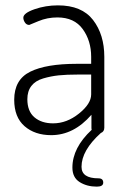

<svg xmlns="http://www.w3.org/2000/svg" viewBox="-20 -498 471 716"><path d="M33 -126Q33 -201 92.5 -230.5Q152 -260 266 -260H320V-286Q320 -346 288.5 -389.5Q257 -433 194 -433Q156 -433 123 -419Q90 -405 89 -405Q79 -405 73 -414Q67 -423 67 -432Q67 -449 108.5 -463.5Q150 -478 196 -478Q285 -478 327 -423.5Q369 -369 369 -286V-22Q369 -7 356 -2Q284 63 284 124Q284 167 347 167Q365 167 365 183Q365 198 341 198Q304 198 277 181Q250 164 250 127Q250 53 322 -14Q321 -16 321 -22V-70Q255 6 171 6Q110 6 71.5 -27.5Q33 -61 33 -126ZM82 -128Q82 -83 108.5 -60.5Q135 -38 178 -38Q229 -38 274.5 -74.5Q320 -111 320 -146V-220H271Q228 -220 199 -217Q170 -214 141 -205.5Q112 -197 97 -177.5Q82 -158 82 -128Z"/></svg>

Font: Terminal Dosis
Style: Light
Weight: 300
Designer: EdgarTolentino, PabloImpallari, IginoMarini
Foundry: EdgarTolentino, PabloImpallari, IginoMarini
Version: Version 1.006